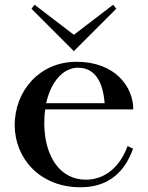

<svg xmlns="http://www.w3.org/2000/svg" viewBox="-20 -776 624 811"><path d="M320 15C424 15 502 -35 542 -148L519 -159C480 -54 408 -17 343 -17C235 -17 169 -112 167 -252C167 -274 168 -295 171 -314H543C543 -408 468 -515 303 -515C147 -515 42 -392 42 -247C43 -105 150 15 320 15ZM113 -739 292 -560 471 -739 458 -756 292 -629 126 -756ZM175 -340C195 -432 248 -490 309 -490C365 -490 413 -454 422 -340Z"/></svg>

Font: Sprat Medium
Style: Regular
Weight: 500
Designer: Ethan Nakache
Foundry: Collletttivo
Version: Version 2.000;Glyphs 3.2 (3217)